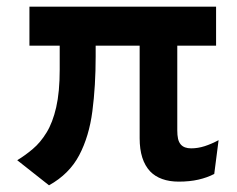

<svg xmlns="http://www.w3.org/2000/svg" viewBox="-20 -531 710 574"><path d="M126.5 23 31.5 -52Q55.5 -66.5 78.2 -85.8Q101 -105 119.2 -134.8Q137.5 -164.5 148 -210.2Q158.5 -256 158.5 -323V-394.5H68V-511H626V-394.5H510V-141Q510 -127 512.2 -116.5Q514.5 -106 520.5 -99Q530.5 -87.5 551.5 -87.5Q571.5 -87.5 591.8 -94Q612 -100.5 633.5 -112L620.5 -11Q599.5 0 573.2 6Q547 12 514.5 12Q486.5 12 465 4.2Q443.5 -3.5 429 -18.5Q397.5 -52 397.5 -117.5V-394.5H266V-362.5Q266 -274 256.2 -198.8Q246.5 -123.5 216.8 -67Q187 -10.5 126.5 23Z"/></svg>

Font: Overpass SemiBold
Style: Regular
Weight: 600
Designer: Delve Withrington, Dave Bailey, Thomas Jockin
Foundry: Delve Fonts LLC
Version: Version 4.000